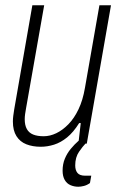

<svg xmlns="http://www.w3.org/2000/svg" viewBox="-20 -546 459 730"><path d="M278 164Q262 164 248 158Q234 152 226 138Q218 124 218 103Q218 78 226.5 57.5Q235 37 249 20Q263 3 279 -11H305V0Q295 10 280.5 31Q266 52 266 83Q266 101 274.5 111.5Q283 122 304 122H327L322 150Q311 158 299 161Q287 164 278 164ZM135 12Q104 12 80 2.5Q56 -7 42.5 -28.5Q29 -50 29 -84Q29 -95 30.5 -106Q32 -117 34 -130L103 -526H148L79 -134Q77 -123 75.5 -112.5Q74 -102 74 -93Q74 -70 82 -55.5Q90 -41 106 -34.5Q122 -28 146 -28Q170 -28 194 -39.5Q218 -51 240 -73.5Q262 -96 278.5 -130.5Q295 -165 303 -212L358 -526H402L310 0H278L287 -78H281Q259 -43 235 -23.5Q211 -4 185.5 4Q160 12 135 12Z"/></svg>

Font: Archivo Condensed Thin
Style: Italic
Weight: 250
Width: 3
Italic angle: -10°
Designer: Hector Gatti
Foundry: Omnibus-Type
Version: Version 2.001